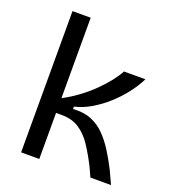

<svg xmlns="http://www.w3.org/2000/svg" viewBox="-129 -796 800 893"><g transform="rotate(20 271.0 -349.5)"><path d="M77 0V-699H167V-301Q207 -322 243.5 -349Q280 -376 310.5 -406Q341 -436 363.5 -465Q386 -494 398 -517H504Q486 -480 457 -442.5Q428 -405 392.5 -373Q357 -341 316.5 -317Q276 -293 235 -284V-272Q286 -276 324.5 -260.5Q363 -245 392 -215.5Q421 -186 445 -148Q469 -110 491 -67L522 0H420L398 -48Q372 -99 345 -140Q318 -181 282 -204.5Q246 -228 195 -228H167V0Z"/></g></svg>

Font: Bricolage Grotesque 20pt
Style: Regular
Weight: 400
Version: Version 1.001;gftools[0.9.33.dev8+g029e19f]